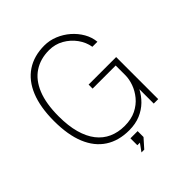

<svg xmlns="http://www.w3.org/2000/svg" viewBox="-240 -880 1188 1188"><g transform="rotate(-45 353.5 -286.5)"><path d="M348.5 10Q257.5 10 192.8 -32Q128 -74 94 -156.2Q60 -238.5 60 -360Q60 -480.5 94 -563.8Q128 -647 192.8 -690Q257.5 -733 348.5 -733Q393.5 -733 436.2 -715.5Q479 -698 513.8 -667.8Q548.5 -637.5 570.8 -598.8Q593 -560 597 -517H553Q545.5 -562.5 516.8 -602.5Q488 -642.5 444.5 -667.2Q401 -692 348.5 -692Q272.5 -692 216.8 -655.2Q161 -618.5 131 -544.8Q101 -471 101 -360Q101 -277 118.2 -214.8Q135.5 -152.5 167.8 -111.2Q200 -70 245.8 -49.5Q291.5 -29 348.5 -29Q406.5 -29 448.8 -50Q491 -71 518.5 -104.5Q546 -138 559.5 -176.2Q573 -214.5 573 -249V-333H371V-368H612V0H573V-126Q553.5 -88 522.2 -57.2Q491 -26.5 447.8 -8.2Q404.5 10 348.5 10ZM305.5 160 341.5 110.5H319V50H382V101.5L330 160Z"/></g></svg>

Font: Public Sans Thin Thin
Style: Regular
Weight: 250
Version: Version 2.001